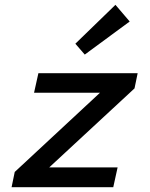

<svg xmlns="http://www.w3.org/2000/svg" viewBox="-20 -775 620 795"><path d="M28 0 41 -63 394 -391H121L139 -472H550L537 -409L184 -82H467L449 0ZM331 -549 292 -594 458 -755 517 -686Z"/></svg>

Font: Sometype Mono Medium
Style: Italic
Weight: 500
Italic angle: -12°
Monospace: yes
Designer: Ryoichi Tsunekawa
Foundry: Dharma Type
Version: Version 1.000; ttfautohint (v1.8.3)